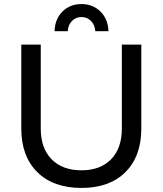

<svg xmlns="http://www.w3.org/2000/svg" viewBox="-20 -920 802 947"><path d="M382 -80Q475 -80 528 -134.5Q581 -189 581 -286V-700H677V-286Q677 -149 598.5 -71Q520 7 382 7Q243 7 164 -71Q85 -149 85 -286V-700H181V-286Q181 -189 234.5 -134.5Q288 -80 382 -80ZM249 -766Q251 -826 288 -863Q325 -900 382 -900Q438 -900 475.5 -863Q513 -826 515 -766H450Q448 -797 429 -816.5Q410 -836 382 -836Q354 -836 335 -816.5Q316 -797 314 -766Z"/></svg>

Font: Montserrat
Style: Regular
Weight: 400
Designer: Julieta Ulanovsky
Foundry: Julieta Ulanovsky
Version: Version 6.001